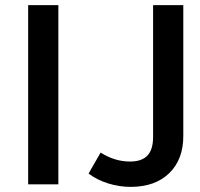

<svg xmlns="http://www.w3.org/2000/svg" viewBox="-20 -720 782 750"><path d="M90 -700H208V0H90ZM326 -42 373 -124Q428 -89 488 -89Q534 -89 556 -112.5Q578 -136 578 -185V-700H696V-188Q696 -97 641 -43.5Q586 10 490 10Q446 10 402.5 -3.5Q359 -17 326 -42Z"/></svg>

Font: Niramit SemiBold
Style: Regular
Weight: 600
Designer: Katatrad Aksorn Co.,Ltd.
Foundry: Cadson Demak Co.,Ltd.
Version: Version 1.001; ttfautohint (v1.6)